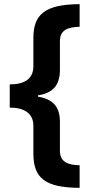

<svg xmlns="http://www.w3.org/2000/svg" viewBox="-20 -741 435 926"><path d="M364 165V56C308 55 269 40 269 -13V-154C269 -226 235 -263 163 -275V-281C234 -292 269 -329 269 -404V-543C269 -599 311 -610 364 -612V-721C195 -720 141 -670 141 -558V-422C141 -359 96 -334 27 -334V-222C96 -222 141 -195 141 -134V0C141 118 198 164 364 165Z"/></svg>

Font: Noto Sans Myanmar UI SemiCondensed
Style: Bold
Weight: 700
Width: 4
Designer: Monotype Design Team
Foundry: Monotype Imaging Inc.
Version: Version 2.103